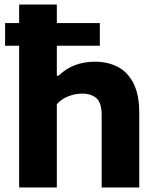

<svg xmlns="http://www.w3.org/2000/svg" viewBox="-20 -828 695 848"><path d="M64.5 0V-626H2.5V-726H64.5V-808H231V-726H421V-626H231V-493.5H238.5Q302 -555.5 400 -555.5Q455.5 -555.5 499.5 -533Q543.5 -510.5 569.2 -460.8Q595 -411 595 -330V0H429V-320Q429 -373.5 406 -394Q383 -414.5 343 -414.5Q312 -414.5 282 -402.8Q252 -391 231 -368V0Z"/></svg>

Font: Encode Sans SemiExpanded SemiExpanded
Style: Bold
Weight: 700
Width: 6
Designer: Multiple Designers
Foundry: Impallari Type
Version: Version 3.000; ttfautohint (v1.8.3) -l 8 -r 50 -G 200 -x 14 